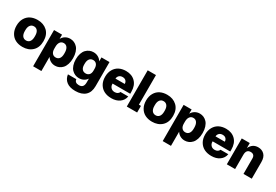

<svg xmlns="http://www.w3.org/2000/svg" viewBox="64 -1853 4619 3213"><g transform="rotate(30 2373.5 -247.0)"><path d="M285.2 9.8Q209.5 9.8 151.1 -19.3Q92.8 -48.3 58.3 -107.9Q23.9 -167.5 23.9 -250Q23.9 -332.5 58.3 -392.1Q92.8 -451.7 151.1 -480.7Q209.5 -509.8 285.2 -509.8Q400.9 -509.8 473.4 -441.7Q545.9 -373.5 545.9 -250Q545.9 -126.5 473.4 -58.3Q400.9 9.8 285.2 9.8ZM189.9 -240.2Q189.9 -179.7 215.3 -146.7Q240.7 -113.8 285.2 -113.8Q329.6 -113.8 354.7 -146.7Q379.9 -179.7 379.9 -240.2V-259.8Q379.9 -320.3 354.7 -353.3Q329.6 -386.2 285.2 -386.2Q240.7 -386.2 215.3 -353.3Q189.9 -320.3 189.9 -259.8Z M605 200.2V-500H759.8V-418Q782.2 -460.4 823.5 -485.1Q864.7 -509.8 916 -509.8Q956.1 -509.8 991.5 -494.1Q1026.9 -478.5 1055.2 -447.8Q1083.5 -417 1100.1 -366.2Q1116.7 -315.4 1116.7 -250Q1116.7 -184.6 1100.1 -133.8Q1083.5 -83 1055.2 -52.2Q1026.9 -21.5 991.5 -5.9Q956.1 9.8 916 9.8Q867.2 9.8 827.6 -12.5Q788.1 -34.7 764.6 -74.2V200.2ZM764.6 -230Q764.6 -176.3 789.3 -145.8Q814 -115.2 856.9 -115.2Q901.4 -115.2 926 -147.7Q950.7 -180.2 950.7 -240.2V-257.8Q950.7 -322.8 926 -357.9Q901.4 -393.1 856.9 -393.1Q814 -393.1 789.3 -360.1Q764.6 -327.1 764.6 -268.1Z M1420.4 206.1Q1310.5 206.1 1249.3 158Q1188 109.9 1176.8 25.9H1338.9Q1341.3 56.6 1362.8 74.2Q1384.3 91.8 1424.8 91.8Q1473.1 91.8 1494.9 64.9Q1516.6 38.1 1516.6 -14.2V-87.9Q1493.2 -51.3 1453.9 -30.5Q1414.6 -9.8 1365.7 -9.8Q1325.7 -9.8 1290.3 -24.9Q1254.9 -40 1226.3 -69.6Q1197.8 -99.1 1181.2 -148.2Q1164.6 -197.3 1164.6 -259.8Q1164.6 -322.3 1181.2 -371.3Q1197.8 -420.4 1226.3 -450Q1254.9 -479.5 1290.3 -494.6Q1325.7 -509.8 1365.7 -509.8Q1416.5 -509.8 1457.5 -486.6Q1498.5 -463.4 1521.5 -423.8V-500H1676.8V-34.2Q1676.8 83.5 1610.1 144.8Q1543.5 206.1 1420.4 206.1ZM1330.6 -250Q1330.6 -194.8 1355.5 -164.8Q1380.4 -134.8 1424.8 -134.8Q1467.8 -134.8 1492.2 -162.8Q1516.6 -190.9 1516.6 -240.2V-277.8Q1516.6 -332.5 1492.2 -362.8Q1467.8 -393.1 1424.8 -393.1Q1379.9 -393.1 1355.2 -360.6Q1330.6 -328.1 1330.6 -268.1Z M2001.5 9.8Q1924.8 9.8 1865.5 -19.3Q1806.2 -48.3 1770.8 -107.9Q1735.4 -167.5 1735.4 -250Q1735.4 -332.5 1769.8 -392.1Q1804.2 -451.7 1861.8 -480.7Q1919.4 -509.8 1993.7 -509.8Q2106.4 -509.8 2174.3 -441.4Q2242.2 -373 2242.2 -250V-213.9H1901.4V-205.1Q1901.4 -164.6 1928.2 -135.7Q1955.1 -106.9 2001.5 -106.9Q2034.2 -106.9 2056.4 -121.3Q2078.6 -135.7 2086.4 -158.2H2236.3Q2223.1 -81.5 2160.4 -35.9Q2097.7 9.8 2001.5 9.8ZM1901.4 -310.1H2080.6Q2080.6 -346.2 2057.9 -369.6Q2035.2 -393.1 1993.7 -393.1Q1953.6 -393.1 1929 -370.4Q1904.3 -347.7 1901.4 -310.1Z M2299.3 0V-700.2H2459V-127.9H2499V0Z M2789.1 9.8Q2713.4 9.8 2655 -19.3Q2596.7 -48.3 2562.3 -107.9Q2527.8 -167.5 2527.8 -250Q2527.8 -332.5 2562.3 -392.1Q2596.7 -451.7 2655 -480.7Q2713.4 -509.8 2789.1 -509.8Q2904.8 -509.8 2977.3 -441.7Q3049.8 -373.5 3049.8 -250Q3049.8 -126.5 2977.3 -58.3Q2904.8 9.8 2789.1 9.8ZM2693.8 -240.2Q2693.8 -179.7 2719.2 -146.7Q2744.6 -113.8 2789.1 -113.8Q2833.5 -113.8 2858.6 -146.7Q2883.8 -179.7 2883.8 -240.2V-259.8Q2883.8 -320.3 2858.6 -353.3Q2833.5 -386.2 2789.1 -386.2Q2744.6 -386.2 2719.2 -353.3Q2693.8 -320.3 2693.8 -259.8Z M3108.9 200.2V-500H3263.7V-418Q3286.1 -460.4 3327.4 -485.1Q3368.7 -509.8 3419.9 -509.8Q3460 -509.8 3495.4 -494.1Q3530.8 -478.5 3559.1 -447.8Q3587.4 -417 3604 -366.2Q3620.6 -315.4 3620.6 -250Q3620.6 -184.6 3604 -133.8Q3587.4 -83 3559.1 -52.2Q3530.8 -21.5 3495.4 -5.9Q3460 9.8 3419.9 9.8Q3371.1 9.8 3331.5 -12.5Q3292 -34.7 3268.6 -74.2V200.2ZM3268.6 -230Q3268.6 -176.3 3293.2 -145.8Q3317.9 -115.2 3360.8 -115.2Q3405.3 -115.2 3429.9 -147.7Q3454.6 -180.2 3454.6 -240.2V-257.8Q3454.6 -322.8 3429.9 -357.9Q3405.3 -393.1 3360.8 -393.1Q3317.9 -393.1 3293.2 -360.1Q3268.6 -327.1 3268.6 -268.1Z M3934.6 9.8Q3857.9 9.8 3798.6 -19.3Q3739.3 -48.3 3703.9 -107.9Q3668.5 -167.5 3668.5 -250Q3668.5 -332.5 3702.9 -392.1Q3737.3 -451.7 3794.9 -480.7Q3852.5 -509.8 3926.8 -509.8Q4039.6 -509.8 4107.4 -441.4Q4175.3 -373 4175.3 -250V-213.9H3834.5V-205.1Q3834.5 -164.6 3861.3 -135.7Q3888.2 -106.9 3934.6 -106.9Q3967.3 -106.9 3989.5 -121.3Q4011.7 -135.7 4019.5 -158.2H4169.4Q4156.2 -81.5 4093.5 -35.9Q4030.8 9.8 3934.6 9.8ZM3834.5 -310.1H4013.7Q4013.7 -346.2 3991 -369.6Q3968.3 -393.1 3926.8 -393.1Q3886.7 -393.1 3862.1 -370.4Q3837.4 -347.7 3834.5 -310.1Z M4232.4 0V-500H4387.2V-403.8Q4439 -509.8 4547.4 -509.8Q4620.6 -509.8 4667.5 -462.6Q4714.4 -415.5 4714.4 -321.8V0H4554.2V-299.8Q4554.2 -337.9 4534.2 -358.4Q4514.2 -378.9 4477.1 -378.9Q4392.1 -378.9 4392.1 -274.9V0Z"/></g></svg>

Font: TASA Orbiter Display Black
Style: Regular
Weight: 900
Designer: Weizhong Zhang
Version: Version 1.000;Glyphs 3.1.2 (3151)